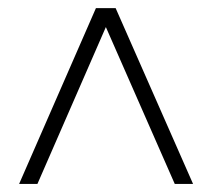

<svg xmlns="http://www.w3.org/2000/svg" viewBox="-20 -688 503 471"><path d="M26.9 -236.8 215.3 -668H263.7L453.6 -236.8H408.7L239.7 -621.6L71.8 -236.8Z"/></svg>

Font: Elstob 18pt
Style: Italic
Weight: 400
Italic angle: -20°
Designer: Peter S. Baker
Version: Version 1.015